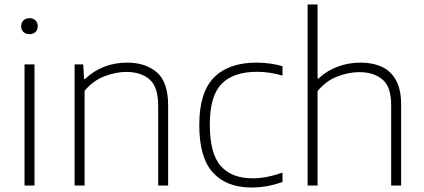

<svg xmlns="http://www.w3.org/2000/svg" viewBox="-20 -828 1892 857"><path d="M89.5 0V-540.5H134V0ZM111.5 -675.5Q95 -675.5 84.8 -685Q74.5 -694.5 74.5 -711Q74.5 -727 84.8 -737Q95 -747 111.5 -747Q128 -747 138.2 -737Q148.5 -727 148.5 -711Q148.5 -694.5 138.2 -685Q128 -675.5 111.5 -675.5Z M313 0V-540.5H351.5L355 -475.5H359.5Q437.5 -548.5 548 -548.5Q629.5 -548.5 680 -505.2Q730.5 -462 730.5 -357V0H686V-356.5Q686 -440 647.5 -473.5Q609 -507 543.5 -507Q499 -507 447.5 -488Q396 -469 357.5 -422.5V0Z M1103 9Q991.5 9 930.5 -57.5Q869.5 -124 869.5 -270Q869.5 -416 935.2 -482.2Q1001 -548.5 1125 -548.5Q1154 -548.5 1184.2 -544.5Q1214.5 -540.5 1241 -532.5V-490.5Q1212.5 -499 1184.5 -503.2Q1156.5 -507.5 1127 -507.5Q1022 -507.5 969.2 -453.8Q916.5 -400 916.5 -272Q916.5 -142 965.5 -87Q1014.5 -32 1108 -32Q1136.5 -32 1169 -38Q1201.5 -44 1241 -57.5V-16Q1173 9 1103 9Z M1353 0V-808H1397.5V-477H1401Q1439 -512.5 1487.2 -530.5Q1535.5 -548.5 1589.5 -548.5Q1643 -548.5 1683.8 -530Q1724.5 -511.5 1747.5 -470Q1770.5 -428.5 1770.5 -359V0H1726V-358Q1726 -441 1686.8 -473.5Q1647.5 -506 1583.5 -506Q1536 -506 1485.5 -486.5Q1435 -467 1397.5 -421.5V0Z"/></svg>

Font: Encode Sans Semi Expanded ExtraLight
Style: Regular
Weight: 200
Width: 6
Designer: Multiple Designers
Foundry: Impallari Type
Version: Version 3.000; ttfautohint (v1.8.3) -l 8 -r 50 -G 200 -x 14 